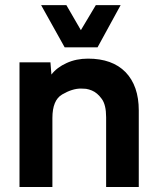

<svg xmlns="http://www.w3.org/2000/svg" viewBox="-20 -744 628 764"><path d="M237.3 -555.7Q269.5 -555.7 368.2 -555.7Q390.6 -597.7 460 -723.6Q435.5 -723.6 361.3 -723.6Q346.7 -699.2 301.8 -624Q287.1 -649.4 244.1 -723.6Q218.8 -723.6 143.6 -723.6Q167 -681.6 237.3 -555.7ZM330.1 -510.7Q283.2 -510.7 245.1 -493.2Q206.1 -475.6 184.6 -447.3Q183.6 -462.9 180.7 -496.1Q150.4 -496.1 57.6 -496.1Q57.6 -464.8 57.6 -371.1Q57.6 -278.3 57.6 0Q90.8 0 188.5 0Q188.5 -68.4 188.5 -274.4Q188.5 -345.7 227.5 -368.2Q267.6 -391.6 301.8 -391.6Q310.5 -391.6 322.3 -390.6Q334 -388.7 345.7 -383.8Q367.2 -375 384.8 -350.6Q402.3 -327.1 402.3 -277.3Q402.3 -184.6 402.3 0Q434.6 0 532.2 0Q532.2 -76.2 532.2 -304.7Q532.2 -402.3 479.5 -457Q426.8 -510.7 330.1 -510.7Z"/></svg>

Font: BM-Biotif
Style: Bold
Weight: 400
Designer: Deni Anggara
Version: Version 1.000;PS 001.000;hotconv 1.0.88;makeotf.lib2.5.64776